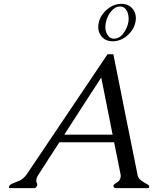

<svg xmlns="http://www.w3.org/2000/svg" viewBox="-20 -979 818 999"><path d="M641.1 -920.9Q628.4 -945.3 604 -945.3Q579.6 -945.3 560.1 -921.9Q539.6 -898.9 532.2 -867.7Q531.7 -864.7 530.8 -861.8Q528.3 -849.1 528.3 -838.4Q528.3 -818.4 536.6 -802.2Q549.3 -777.8 574.2 -777.8Q598.6 -777.8 619.1 -801.3Q640.6 -830.1 646.5 -857.4Q649.4 -869.1 649.4 -880.9Q649.4 -901.4 641.1 -920.9ZM672.4 -930.2Q687 -910.2 687 -884.8Q687 -873.5 684.1 -861.3Q674.8 -821.3 640.6 -792.5Q606.4 -764.2 566.4 -764.2Q526.9 -764.2 505.9 -792.5Q491.2 -812.5 491.2 -837.9Q491.2 -849.1 493.7 -861.3Q502.9 -901.4 537.6 -930.2Q571.8 -959 611.3 -959Q650.9 -959 672.4 -930.2ZM565.9 -278.3 506.8 -575.7Q458.5 -501 410.2 -426.8Q361.8 -352.5 314.5 -278.3ZM754.4 -2.4Q752.9 0 748 0H583Q579.1 0 574.7 -2.9Q570.3 -5.9 570.3 -8.8Q569.8 -11.7 570.8 -14.6Q571.3 -17.6 577.6 -22.5Q583.5 -27.3 591.3 -31.7Q599.6 -37.1 602.5 -43Q606 -48.8 607.4 -55.7Q608.9 -63 607.4 -71.8L573.7 -238.8H289.1Q262.2 -197.3 234.9 -155.3Q207.5 -113.3 191.4 -87.9Q174.8 -62.5 172.4 -56.6Q170.4 -50.8 169.4 -46.9Q168.5 -43 168.9 -37.1Q168.9 -31.2 171.4 -27.3Q173.8 -23.4 173.8 -19.5Q173.8 -15.6 173.3 -13.7Q172.9 -12.2 171.9 -10.3Q166 0 158.7 0H32.7Q26.4 0 26.4 -4.4Q26.4 -6.8 27.8 -10.3Q31.7 -19 47.9 -25.4Q64 -31.7 85 -40.5Q106.4 -53.7 118.7 -71.3L539.6 -696.8H569.8Q581.1 -639.2 598.1 -555.7Q615.2 -472.2 632.3 -383.8Q649.9 -295.4 667 -211.9Q684.1 -128.4 695.3 -71.3Q697.8 -52.7 711.9 -42Q726.1 -31.2 735.4 -26.4Q745.1 -21.5 750.5 -17.6Q755.9 -13.7 756.3 -10.7Q756.8 -9.8 756.8 -8.8Q756.8 -5.9 754.4 -2.4Z"/></svg>

Font: Caudex
Style: Italic
Weight: 400
Italic angle: -13°
Version: Version 1.04